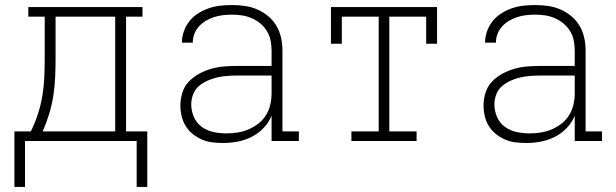

<svg xmlns="http://www.w3.org/2000/svg" viewBox="-20 -558 2440 760"><path d="M79 182H37V-38H102Q119 -72 130.5 -108Q142 -144 148 -181Q154 -218 155.5 -256Q157 -294 157 -331V-492H92V-530H544V-492H479V-38H563V182H521V0H79ZM436 -38V-492H200V-331Q200 -294 198.5 -256.5Q197 -219 191.5 -182Q186 -145 175 -108.5Q164 -72 149 -38Z M863 8Q842 8 820.5 5.5Q799 3 779.5 -5.5Q760 -14 743 -27.5Q726 -41 715 -59Q704 -77 699 -98Q694 -119 694 -141Q694 -166 702 -191.5Q710 -217 728 -235.5Q746 -254 769 -266.5Q792 -279 817 -286Q842 -293 868 -295Q894 -297 920 -297H1055V-358Q1055 -378 1051 -398Q1047 -418 1036.5 -435Q1026 -452 1010.5 -465Q995 -478 976.5 -486Q958 -494 938 -497Q918 -500 898 -500Q881 -500 863 -498Q845 -496 828 -490.5Q811 -485 795.5 -476Q780 -467 768 -454Q756 -441 749.5 -424Q743 -407 743 -389H700Q700 -412 708 -434.5Q716 -457 730.5 -475Q745 -493 765 -505.5Q785 -518 807 -525.5Q829 -533 852 -535.5Q875 -538 898 -538Q924 -538 949 -534.5Q974 -531 997.5 -521Q1021 -511 1041 -494.5Q1061 -478 1074 -456Q1087 -434 1092.5 -409Q1098 -384 1098 -358V-38H1163V0H1055V-100Q1044 -73 1023.5 -51.5Q1003 -30 976.5 -16.5Q950 -3 921 2.5Q892 8 863 8ZM876 -30Q898 -30 920.5 -33.5Q943 -37 964 -46Q985 -55 1003 -69Q1021 -83 1033 -102.5Q1045 -122 1050 -144Q1055 -166 1055 -189V-259H920Q900 -259 879.5 -257.5Q859 -256 839.5 -251.5Q820 -247 801 -238.5Q782 -230 767 -217Q752 -204 744.5 -184.5Q737 -165 737 -145Q737 -119 747.5 -95Q758 -71 778.5 -56Q799 -41 824.5 -35.5Q850 -30 876 -30Z M1371 0V-38H1479V-492H1333V-385H1290V-530H1710V-385H1667V-492H1521V-38H1629V0Z M2063 8Q2042 8 2020.5 5.5Q1999 3 1979.5 -5.5Q1960 -14 1943 -27.5Q1926 -41 1915 -59Q1904 -77 1899 -98Q1894 -119 1894 -141Q1894 -166 1902 -191.5Q1910 -217 1928 -235.5Q1946 -254 1969 -266.5Q1992 -279 2017 -286Q2042 -293 2068 -295Q2094 -297 2120 -297H2255V-358Q2255 -378 2251 -398Q2247 -418 2236.5 -435Q2226 -452 2210.5 -465Q2195 -478 2176.5 -486Q2158 -494 2138 -497Q2118 -500 2098 -500Q2081 -500 2063 -498Q2045 -496 2028 -490.5Q2011 -485 1995.5 -476Q1980 -467 1968 -454Q1956 -441 1949.5 -424Q1943 -407 1943 -389H1900Q1900 -412 1908 -434.5Q1916 -457 1930.5 -475Q1945 -493 1965 -505.5Q1985 -518 2007 -525.5Q2029 -533 2052 -535.5Q2075 -538 2098 -538Q2124 -538 2149 -534.5Q2174 -531 2197.5 -521Q2221 -511 2241 -494.5Q2261 -478 2274 -456Q2287 -434 2292.5 -409Q2298 -384 2298 -358V-38H2363V0H2255V-100Q2244 -73 2223.5 -51.5Q2203 -30 2176.5 -16.5Q2150 -3 2121 2.5Q2092 8 2063 8ZM2076 -30Q2098 -30 2120.5 -33.5Q2143 -37 2164 -46Q2185 -55 2203 -69Q2221 -83 2233 -102.5Q2245 -122 2250 -144Q2255 -166 2255 -189V-259H2120Q2100 -259 2079.5 -257.5Q2059 -256 2039.5 -251.5Q2020 -247 2001 -238.5Q1982 -230 1967 -217Q1952 -204 1944.5 -184.5Q1937 -165 1937 -145Q1937 -119 1947.5 -95Q1958 -71 1978.5 -56Q1999 -41 2024.5 -35.5Q2050 -30 2076 -30Z"/></svg>

Font: Iosevka Curly Slab XLtEx
Style: Regular
Weight: 200
Width: 7
Monospace: yes
Designer: Belleve Invis
Foundry: Belleve Invis
Version: Version 11.1.0; ttfautohint (v1.8.3)